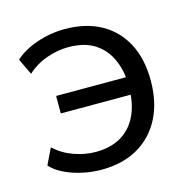

<svg xmlns="http://www.w3.org/2000/svg" viewBox="-81 -578 668 668"><g transform="rotate(-15 252.5 -244.0)"><path d="M206 9Q172 9 137.5 1.5Q103 -6 74 -20Q45 -34 27 -54L55 -112Q85 -84 124.5 -70Q164 -56 202 -56Q255 -56 292 -77Q329 -98 349.5 -138Q370 -178 372 -235L381 -217H119V-280H381L372 -265Q369 -312 350.5 -350Q332 -388 296 -410.5Q260 -433 202 -433Q165 -433 125 -419Q85 -405 55 -377L27 -435Q57 -463 106.5 -480Q156 -497 208 -497Q283 -497 337.5 -467Q392 -437 421.5 -381Q451 -325 451 -247Q451 -169 421.5 -111.5Q392 -54 337 -22.5Q282 9 206 9Z"/></g></svg>

Font: Nunito Sans 11pt
Style: Regular
Weight: 400
Version: Version 3.101;gftools[0.9.27]